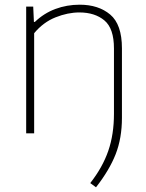

<svg xmlns="http://www.w3.org/2000/svg" viewBox="-20 -568 623 818"><path d="M389 230 364.5 212Q417 145 441.2 75Q465.5 5 465.5 -83V-361.5Q465.5 -447 424.8 -481Q384 -515 318 -515Q269 -515 216.8 -494.2Q164.5 -473.5 125.5 -426.5V0H91.5V-540H121.5L124.5 -474.5H128.5Q167 -511.5 216 -529.8Q265 -548 319.5 -548Q399.5 -548 449.5 -506Q499.5 -464 499.5 -362V-66Q499.5 20.5 472.8 88.8Q446 157 389 230Z"/></svg>

Font: Encode Sans SemiExpanded SemiExpanded Thin
Style: Regular
Weight: 100
Width: 6
Designer: Multiple Designers
Foundry: Impallari Type
Version: Version 3.000; ttfautohint (v1.8.3) -l 8 -r 50 -G 200 -x 14 